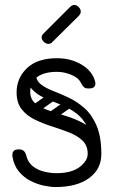

<svg xmlns="http://www.w3.org/2000/svg" viewBox="-20 -745 459 775"><path d="M204 10Q185 10 158 4.5Q131 -1 104 -14.5Q77 -28 56.5 -52.5Q36 -77 30 -114Q30 -116 30 -117.5Q30 -119 30 -120Q30 -142 55 -142H58Q80 -142 86 -117Q93 -89 113 -73.5Q133 -58 159 -52Q185 -46 208 -46Q269 -46 301.5 -71Q334 -96 334 -124Q334 -157 313.5 -177Q293 -197 260 -210Q227 -223 190.5 -234.5Q154 -246 121 -262Q88 -278 67.5 -304Q47 -330 47 -372Q47 -430 89 -470Q131 -510 210 -510Q267 -510 310.5 -483.5Q354 -457 364 -415Q365 -413 365 -408Q365 -388 340 -388H335Q324 -388 318 -394Q312 -400 307 -410Q297 -431 268 -443Q239 -455 210 -455Q159 -455 130.5 -434.5Q102 -414 102 -374Q102 -345 122.5 -328Q143 -311 176 -299.5Q209 -288 245.5 -277Q282 -266 315 -248.5Q348 -231 368.5 -201.5Q389 -172 389 -123Q389 -62 339.5 -26Q290 10 204 10ZM354 -123Q354 -189 335 -228Q316 -267 286 -289Q256 -311 222 -324Q188 -337 158 -350.5Q128 -364 109 -385Q90 -406 90 -445L125 -447Q125 -421 144 -405.5Q163 -390 193 -378.5Q223 -367 257 -351Q291 -335 321 -308.5Q351 -282 370 -237.5Q389 -193 389 -123ZM203 -363Q209 -356 207 -349.5Q205 -343 199 -339L139 -297Q124 -287 113 -300Q103 -313 118 -325L178 -367Q192 -377 203 -363ZM274 -337Q279 -330 277.5 -323.5Q276 -317 269 -313L209 -271Q195 -261 184 -274Q173 -288 189 -299L249 -341Q262 -351 274 -337ZM190 -574Q184 -568 175 -568Q165 -568 157 -576Q148 -585 148 -594Q148 -602 155 -609L262 -716Q271 -725 280 -725Q289 -725 298 -716Q306 -708 306 -698Q306 -689 297 -680Z"/></svg>

Font: Agu Display
Style: Regular
Weight: 400
Designer: Oluwaseun Badejo
Version: Version 1.103